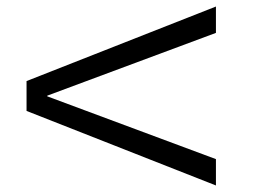

<svg xmlns="http://www.w3.org/2000/svg" viewBox="-20 -584 775 588"><path d="M641.3 -16 61.3 -244.3V-335.7L641.3 -564V-483.3L124.7 -291V-289L641.3 -96.7Z"/></svg>

Font: M PLUS 2 Thin
Style: Regular
Weight: 100
Designer: Coji Morishita
Foundry: UNDERFOREST DESIGN
Version: Version 1.001